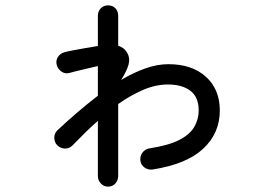

<svg xmlns="http://www.w3.org/2000/svg" viewBox="-20 -614 1040 718"><path d="M384 84Q368 84 357 72Q346 60 346 44V-162Q322 -141 298 -117.5Q274 -94 251 -70Q239 -58 222.5 -58.5Q206 -59 194 -71Q183 -82 183 -99Q183 -116 195 -127Q230 -160 268.5 -193Q307 -226 346 -256V-367Q321 -361 288.5 -353.5Q256 -346 239 -341Q223 -337 209.5 -346.5Q196 -356 192 -372Q188 -388 197 -401.5Q206 -415 222 -419Q233 -422 254.5 -426Q276 -430 301 -434.5Q326 -439 346 -442V-555Q346 -572 357 -583Q368 -594 384 -594Q401 -594 411.5 -583Q422 -572 422 -555V-443Q445 -436 456 -416Q467 -397 461 -373.5Q455 -350 433 -315Q478 -342 523 -358Q568 -374 610 -374Q698 -374 750 -327Q802 -280 802 -201Q802 -116 740 -58Q678 0 550 20Q534 22 520.5 12.5Q507 3 505 -13Q503 -30 512.5 -43Q522 -56 538 -59Q610 -70 650 -90.5Q690 -111 706.5 -139.5Q723 -168 723 -201Q723 -251 692 -274.5Q661 -298 608 -298Q562 -298 515.5 -278Q469 -258 422 -225V44Q422 60 411.5 72Q401 84 384 84Z"/></svg>

Font: Zen Maru Gothic Medium
Style: Regular
Weight: 500
Designer: Yoshimichi Ohira
Foundry: Positype
Version: Version 1.001